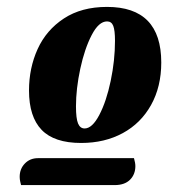

<svg xmlns="http://www.w3.org/2000/svg" viewBox="-20 -694 489 556"><path d="M215 -280Q137 -280 100.5 -318Q64 -356 64 -432Q64 -497 89 -552Q114 -607 165 -640.5Q216 -674 290 -674Q447 -674 447 -513Q447 -443 417.5 -390Q388 -337 335.5 -308.5Q283 -280 215 -280ZM313 -576Q313 -606 308 -619Q303 -632 290 -632Q266 -632 245.5 -592.5Q225 -553 212.5 -495Q200 -437 200 -386Q200 -351 206 -336.5Q212 -322 225 -322Q247 -322 267.5 -361Q288 -400 300.5 -459.5Q313 -519 313 -576ZM37 -182Q37 -205 52 -220.5Q67 -236 90 -236H368Q372 -222 372 -213Q372 -189 356.5 -173.5Q341 -158 312 -158H41Q40 -162 38.5 -168.5Q37 -175 37 -182Z"/></svg>

Font: Sansita ExtraBold Italic
Style: Regular
Weight: 800
Italic angle: -11°
Designer: Pablo Cosgaya
Foundry: Omnibus-Type
Version: Version 1.006